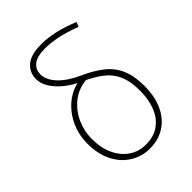

<svg xmlns="http://www.w3.org/2000/svg" viewBox="-216 -836 950 950"><g transform="rotate(-45 259.0 -361.0)"><path d="M264 12Q210 12 164 -15.5Q118 -43 90 -96Q62 -149 62 -224Q62 -274 77.5 -317Q93 -360 120.5 -394Q148 -428 184 -449Q220 -470 260 -474L280 -452Q222 -446 180.5 -412.5Q139 -379 116.5 -329.5Q94 -280 94 -226Q94 -162 116 -115Q138 -68 176.5 -42Q215 -16 264 -16Q321 -16 358.5 -44Q396 -72 414 -119Q432 -166 432 -224Q432 -291 413 -334Q394 -377 356 -406Q318 -435 262 -460Q217 -480 182.5 -507.5Q148 -535 128 -566.5Q108 -598 108 -630Q108 -675 141.5 -704.5Q175 -734 250 -734Q289 -734 337.5 -724Q386 -714 450 -688L440 -664Q370 -690 325.5 -698Q281 -706 248 -706Q191 -706 165.5 -685.5Q140 -665 140 -632Q140 -592 176 -553.5Q212 -515 276 -486Q337 -459 379 -426.5Q421 -394 442.5 -346.5Q464 -299 464 -226Q464 -155 440 -101.5Q416 -48 371 -18Q326 12 264 12Z"/></g></svg>

Font: Source Sans 3 VF
Style: Regular
Weight: 200
Designer: Paul D. Hunt
Foundry: Adobe
Version: Version 3.046;hotconv 1.0.118;makeotfexe 2.5.65603